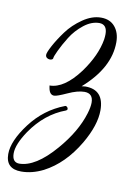

<svg xmlns="http://www.w3.org/2000/svg" viewBox="-147 -443 558 764"><g transform="rotate(10 132.0 -61.0)"><path d="M-8 268.8Q-70.4 268.8 -70.4 208.8Q-70.4 156 -16.4 84.4Q37.6 12.8 119.2 -18.4Q123.2 -20 127.2 -16.4Q131.2 -12.8 131.2 -8.4Q131.2 -4 126.4 -1.6Q44 28.8 -12 110.4Q-49.6 166.4 -49.6 202.4Q-49.6 238.4 -21.6 239.2Q44.8 239.2 123.2 148Q189.6 71.2 212.8 -5.6Q220.8 -32 220.8 -49.6Q220.8 -87.2 185.6 -87.2Q158.4 -87.2 119.2 -69.2Q80 -51.2 68.8 -51.2Q50.4 -51.2 45.6 -78.4L44 -88Q103.2 -88 164 -169.6Q215.2 -240 226.4 -306.4Q228 -318.4 228 -328Q228 -366.4 196.8 -367.2Q164.8 -367.2 134 -342.8Q103.2 -318.4 83.6 -286.8Q64 -255.2 52 -229.6Q40 -204 40 -198.4Q40 -192.8 32.4 -190.8Q24.8 -188.8 17.2 -192.8Q9.6 -196.8 9.6 -206Q9.6 -215.2 24.8 -243.6Q40 -272 64.4 -305.2Q88.8 -338.4 126 -364Q163.2 -389.6 199.6 -389.6Q236 -389.6 256 -365.6Q276 -341.6 276 -303.2Q276 -200 170.4 -107.2Q180 -108.8 185.6 -108.8Q260.8 -108.8 260.8 -25.6Q260.8 34.4 216 111.2Q160.8 204.8 80.8 246.4Q36 268.8 -8 268.8Z"/></g></svg>

Font: Euphoria Script
Style: Regular
Weight: 400
Designer: Sabrina Mariela Lopez
Foundry: Sabrina Mariela Lopez
Version: Version 1.002